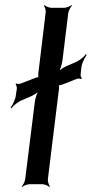

<svg xmlns="http://www.w3.org/2000/svg" viewBox="-20 -731 364 762"><path d="M300 -436 303 -464C305 -481 317 -503 324 -513L321 -516C313 -505 294 -489 277 -483L254 -473C237 -467 215 -453 207 -443L210 -440C218 -451 226 -475 228 -492L251 -680C253 -689 260 -704 266 -709L264 -711C259 -706 243 -700 234 -700H184C175 -700 161 -706 156 -711L154 -709C158 -704 163 -689 161 -680L132 -439C131 -434 132 -422 135 -420L137 -424C134 -426 122 -423 118 -421L61 -399C57 -397 47 -398 44 -400L42 -396C44 -394 47 -386 47 -381L43 -353C41 -336 30 -314 22 -304L25 -301C33 -312 52 -328 69 -334L92 -344C109 -350 132 -364 139 -374L136 -377C128 -366 120 -342 118 -325L80 -20C79 -11 72 4 66 9L68 11C73 6 89 0 98 0H148C157 0 171 6 176 11L178 9C174 4 169 -11 170 -20L214 -378C215 -383 214 -395 212 -397L209 -393C212 -391 224 -394 229 -396L285 -418C290 -420 299 -419 302 -417L305 -421C302 -423 299 -431 300 -436Z"/></svg>

Font: Gamestation Storm Oblique 
Style: Italic
Weight: 400
Designer: Jonas Hecksher
Foundry: Jonas Hecksher, Playtypeª, e-types AS
Version: Version 1.003